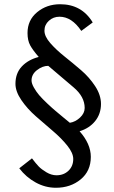

<svg xmlns="http://www.w3.org/2000/svg" viewBox="-20 -752 537 907"><path d="M71 43 131 -4Q150 21 163 34.5Q176 48 199.5 62Q223 76 247 76Q281 76 303.5 54.5Q326 33 326 -1Q326 -29 298 -64Q270 -99 230 -133Q190 -167 149.5 -202.5Q109 -238 81 -279Q53 -320 53 -356Q53 -406 83 -438Q113 -470 163 -483Q135 -515 122.5 -538Q110 -561 110 -596Q110 -657 155.5 -694.5Q201 -732 264 -732Q366 -732 418 -646L364 -606Q319 -673 261 -673Q232 -673 211 -654Q190 -635 190 -607Q190 -580 217.5 -548.5Q245 -517 284.5 -485.5Q324 -454 363 -420.5Q402 -387 429.5 -345Q457 -303 457 -261Q457 -214 429.5 -180Q402 -146 356 -132Q409 -72 409 -11Q409 56 361 95.5Q313 135 244 135Q194 135 148.5 110Q103 85 71 43ZM328 -339 208 -441Q181 -441 155 -421Q129 -401 129 -372Q129 -358 140 -338.5Q151 -319 165 -302.5Q179 -286 203.5 -263Q228 -240 242.5 -228Q257 -216 282 -195Q307 -174 310 -172Q336 -176 358 -196.5Q380 -217 380 -242Q380 -295 328 -339Z"/></svg>

Font: Rosario
Style: Regular
Weight: 400
Designer: Hector Gatti
Foundry: Omnibus-Type
Version: Version 1.004